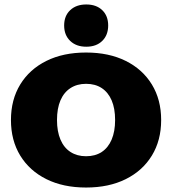

<svg xmlns="http://www.w3.org/2000/svg" viewBox="-20 -829 770 859"><path d="M365 10Q263 10 187.5 -27.5Q112 -65 70.5 -133Q29 -201 29 -292Q29 -383 70.5 -451Q112 -519 187.5 -556.5Q263 -594 365 -594Q467 -594 542.5 -556.5Q618 -519 659.5 -451Q701 -383 701 -292Q701 -201 659.5 -133Q618 -65 542.5 -27.5Q467 10 365 10ZM365 -130Q406 -130 435 -149Q464 -168 479.5 -204.5Q495 -241 495 -292Q495 -344 479.5 -380Q464 -416 435 -435Q406 -454 365 -454Q325 -454 295.5 -435Q266 -416 250.5 -380Q235 -344 235 -292Q235 -241 250.5 -204.5Q266 -168 295.5 -149Q325 -130 365 -130ZM366 -620Q321 -620 294 -646Q267 -672 267 -715Q267 -758 294 -783.5Q321 -809 366 -809Q411 -809 437.5 -783.5Q464 -758 464 -715Q464 -672 437.5 -646Q411 -620 366 -620Z"/></svg>

Font: Rokkitt SemiBold Black
Style: Regular
Weight: 900
Version: Version 3.103